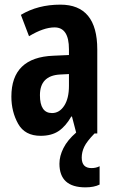

<svg xmlns="http://www.w3.org/2000/svg" viewBox="-20 -575 496 827"><path d="M277 -205Q277 -151 256.5 -119.5Q236 -88 204 -88Q152 -88 152 -165Q152 -249 238 -254L277 -256ZM409 220V141Q394 149 374 149Q332 149 332 104Q332 80 343 57Q354 34 387 0H399V-362Q399 -555 240 -555Q143 -555 70 -511L105 -419Q168 -457 215 -457Q277 -457 277 -363V-338L210 -335Q29 -328 29 -159Q29 -94 58 -42Q87 10 155 10Q202 10 232.5 -10.5Q263 -31 287 -73H290L308 -4Q271 28 253.5 62.5Q236 97 236 130Q236 232 348 232Q385 232 409 220Z"/></svg>

Font: Noto Sans UI Condensed
Style: Bold
Weight: 700
Width: 3
Designer: Monotype Design Team
Foundry: Monotype Imaging Inc.
Version: 1.001